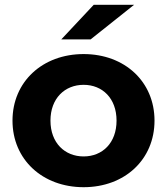

<svg xmlns="http://www.w3.org/2000/svg" viewBox="-20 -771 695 799"><path d="M235 -607H357L538 -751H370ZM328 8C499 8 623 -107 623 -269C623 -431 499 -546 328 -546C157 -546 32 -431 32 -269C32 -107 157 8 328 8ZM328 -120C250 -120 190 -176 190 -269C190 -362 250 -418 328 -418C406 -418 465 -362 465 -269C465 -176 406 -120 328 -120Z"/></svg>

Font: Talent SemiBold
Style: Bold
Weight: 700
Designer: Mike Powis
Version: Version 1.001;hotconv 1.0.109;makeotfexe 2.5.65596